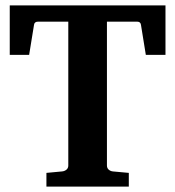

<svg xmlns="http://www.w3.org/2000/svg" viewBox="-20 -691 649 711"><path d="M520 -487.8 502 -599.1Q500.5 -610.8 487.8 -610.8H376V-78.1Q376 -68.4 382.6 -62.7Q389.2 -57.1 397.9 -56.2L457 -50.8V0H151.9V-50.8L210 -56.2Q219.2 -57.1 226.1 -62.7Q232.9 -68.4 232.9 -78.1V-610.8H121.1Q107.4 -610.8 106 -599.1L87.9 -487.8H16.1V-670.9H592.8V-487.8Z"/></svg>

Font: Charis SIL Cyr
Style: Bold
Weight: 700
Foundry: SIL International
Version: Version 5.000